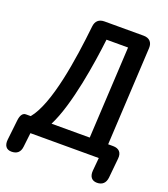

<svg xmlns="http://www.w3.org/2000/svg" viewBox="-185 -906 1063 1214"><g transform="rotate(20 347.0 -298.5)"><path d="M35 189C71 189 93 171 97 133L108 38H568L560 126C557 166 575 189 610 189C646 189 667 169 671 132L684 -1C688 -42 667 -64 627 -64H594L629 -724C631 -763 609 -786 570 -786H307C270 -786 248 -767 244 -729C219 -498 172 -183 73 -64H41C20 -64 6 -46 2 -8L-13 126C-17 166 0 189 35 189ZM213 -64C293 -220 339 -520 358 -682H503L470 -64Z"/></g></svg>

Font: 寒蝉团圆体 Round
Style: Regular
Weight: 500
Designer: 寒蝉字型
Version: Version 2.700;Glyphs 3.1.1 (3135)